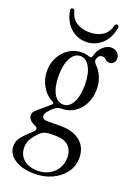

<svg xmlns="http://www.w3.org/2000/svg" viewBox="-175 -796 752 1077"><g transform="rotate(20 201.0 -257.5)"><path d="M178 215Q102 215 58 184.5Q14 154 14 111Q14 93 19 78.5Q24 64 40.5 45Q57 26 91 -4Q103 -15 103 -24.5Q103 -34 91 -39Q55 -54 48 -77.5Q41 -101 65 -121L137 -183Q149 -193 136 -200Q95 -220 71 -262Q47 -304 47 -352Q47 -398 67 -435Q87 -472 121 -494Q155 -516 197 -516Q221 -516 243 -508Q257 -503 260 -517Q269 -555 293.5 -576.5Q318 -598 342 -598Q365 -598 379.5 -584.5Q394 -571 394 -551Q394 -534 384 -524Q374 -514 359 -514Q346 -514 340 -519Q334 -524 329 -529Q324 -534 313 -534Q289 -534 283 -508Q280 -498 283.5 -491Q287 -484 294 -477Q318 -454 331.5 -421Q345 -388 345 -348Q345 -300 325.5 -262Q306 -224 272.5 -202Q239 -180 197 -180Q179 -180 166 -172.5Q153 -165 140 -151L123 -132Q110 -116 115.5 -101.5Q121 -87 143 -87H229Q301 -87 343 -51.5Q385 -16 385 46Q385 95 357 133Q329 171 282.5 193Q236 215 178 215ZM196 -205Q232 -205 253 -244Q274 -283 274 -350Q274 -415 252.5 -454.5Q231 -494 196 -494Q161 -494 139.5 -454.5Q118 -415 118 -350Q118 -283 139 -244Q160 -205 196 -205ZM190 193Q226 193 256 177Q286 161 303.5 132.5Q321 104 321 68Q321 23 294.5 -1.5Q268 -26 220 -26H197Q166 -26 150.5 -20Q135 -14 121 1Q90 34 82 54Q74 74 74 95Q74 139 104.5 166Q135 193 190 193ZM196 -579Q143 -579 103.5 -614.5Q64 -650 53 -712Q50 -730 63 -730Q74 -730 77 -718Q88 -675 120 -655.5Q152 -636 196 -636Q240 -636 272 -655.5Q304 -675 315 -718Q318 -730 329 -730Q342 -730 339 -712Q328 -650 288.5 -614.5Q249 -579 196 -579Z"/></g></svg>

Font: Instrument Serif
Style: Regular
Weight: 400
Designer: Rodrigo Fuenzalida
Foundry: fragTYPE
Version: Version 1.000; ttfautohint (v1.8.4.7-5d5b);gftools[0.9.27]